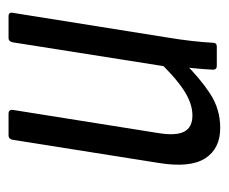

<svg xmlns="http://www.w3.org/2000/svg" viewBox="-63 -464 535 449"><g transform="rotate(-90 204.5 -239.5)"><path d="M130 8Q81 8 58.5 -27.5Q36 -63 48 -136L102 -477Q104 -487 112 -487H163Q173 -487 172 -477L118 -138Q111 -96 121 -76.5Q131 -57 159 -57Q188 -57 220 -78.5Q252 -100 290 -141L284 -78Q247 -40 210.5 -16Q174 8 130 8ZM275 0Q266 0 266 -9Q267 -29 269.5 -54.5Q272 -80 274 -98L273 -116L330 -477Q332 -487 340 -487H391Q401 -487 399 -477L342 -120Q336 -84 333 -56.5Q330 -29 329 -9Q329 0 320 0Z"/></g></svg>

Font: Sofia Sans Condensed
Style: Italic
Weight: 400
Italic angle: -9°
Designer: Botio Nikoltchev, Ani Petrova
Foundry: lettersoup
Version: Version 4.101